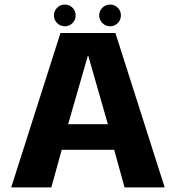

<svg xmlns="http://www.w3.org/2000/svg" viewBox="-20 -820 769 840"><path d="M29 0H204.5L250 -164.5H479.5L525 0H700.5L485 -675.5H244.5ZM278 -276.5 364.5 -576.5H366L452 -276.5ZM263.5 -705Q283.5 -705 297.2 -719Q311 -733 311 -752.5Q311 -772.5 297.2 -786.2Q283.5 -800 263.5 -800Q244 -800 230 -786.2Q216 -772.5 216 -752.5Q216 -733 230 -719Q244 -705 263.5 -705ZM461.5 -705Q481.5 -705 495.2 -719Q509 -733 509 -752.5Q509 -772.5 495.2 -786.2Q481.5 -800 461.5 -800Q442 -800 428 -786.2Q414 -772.5 414 -752.5Q414 -733 428 -719Q442 -705 461.5 -705Z"/></svg>

Font: Anybody UltraCondensed Thin
Style: Bold
Weight: 700
Version: Version 1.111